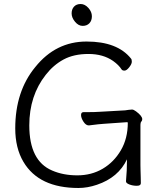

<svg xmlns="http://www.w3.org/2000/svg" viewBox="-20 -920 792 957"><path d="M682 -7Q682 6 662 6Q642 6 625 -0.5Q608 -7 608 -16V-17Q613 -70 613 -126Q570 -35 463 1Q416 17 371 17Q174 17 97 -113Q56 -182 56 -280Q56 -465 156 -586Q258 -713 411.5 -713Q565 -713 633 -628Q637 -624 637 -612.5Q637 -601 624 -584.5Q611 -568 600.5 -568Q590 -568 586 -574Q572 -596 544 -616Q494 -651 421 -651Q348 -651 297 -623.5Q246 -596 208 -547Q126 -443 126 -295Q126 -118 240 -70Q295 -46 365.5 -46Q436 -46 492 -79Q548 -112 582.5 -171Q617 -230 617 -308Q617 -311 613 -311L499 -303Q478 -302 424 -295H422Q408 -295 396 -313.5Q384 -332 384 -346.5Q384 -361 396 -361H410Q454 -361 480 -363L604 -370Q612 -371 621 -372.5Q630 -374 638 -374Q646 -374 658 -365Q689 -342 689 -326Q689 -319 684.5 -314Q680 -309 680 -298V-97Q680 -89 680.5 -71Q681 -53 681.5 -35Q682 -17 682 -7ZM438 -839Q438 -817 425.5 -804Q413 -791 392 -791Q371 -791 354 -811.5Q337 -832 337 -853Q337 -874 349 -887Q361 -900 382 -900Q403 -900 420.5 -880.5Q438 -861 438 -839Z"/></svg>

Font: LXGW WenKai Lite
Style: Regular
Weight: 400
Designer: LXGW / Fontworks Inc.
Foundry: LXGW / Fontworks Inc.
Version: Version 1.511; March 25, 2025